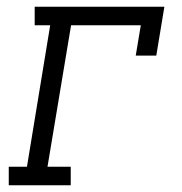

<svg xmlns="http://www.w3.org/2000/svg" viewBox="-20 -550 540 570"><path d="M6 0V-55H60L129 -475H83V-530H468L444 -385H383L398 -475H191L121 -55H190V0Z"/></svg>

Font: Iosevka Slab Light Oblique
Style: Regular
Weight: 300
Italic angle: -9°
Monospace: yes
Designer: Belleve Invis
Foundry: Belleve Invis
Version: Version 11.1.1; ttfautohint (v1.8.3)